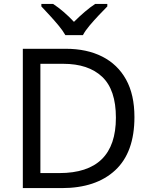

<svg xmlns="http://www.w3.org/2000/svg" viewBox="-20 -964 770 984"><path d="M669 -364Q669 -183 570.5 -91.5Q472 0 296 0H97V-714H317Q425 -714 504 -674Q583 -634 626 -556.5Q669 -479 669 -364ZM574 -361Q574 -504 503.5 -570.5Q433 -637 304 -637H187V-77H284Q574 -77 574 -361ZM315 -784Q302 -807 280 -833.5Q258 -860 234 -886Q210 -912 192 -931V-944H252Q278 -927 306 -903Q334 -879 359 -852Q386 -879 414 -903Q442 -927 468 -944H530V-931Q511 -912 486.5 -886Q462 -860 439.5 -833.5Q417 -807 405 -784Z"/></svg>

Font: Noto Sans Soyombo
Style: Regular
Weight: 400
Designer: Monotype Design Team
Foundry: Monotype Imaging Inc.
Version: Version 2.001; ttfautohint (v1.8.4.7-5d5b)